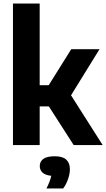

<svg xmlns="http://www.w3.org/2000/svg" viewBox="-20 -828 606 1096"><path d="M54 0V-808H206.5V-341.5H258L386.5 -547H548L385.5 -284L566 0H400.5L259 -220.5H206.5V0ZM245 248Q267 205.5 272.5 175.5Q238.5 172 222.8 157.2Q207 142.5 207 120Q207 94 227.5 79Q248 64 292.5 64Q337.5 64 358.2 83.2Q379 102.5 379 138Q379 164.5 368.2 195Q357.5 225.5 340.5 248Z"/></svg>

Font: Encode Sans SemiCondensed SemiCondensed
Style: Bold
Weight: 700
Width: 4
Designer: Multiple Designers
Foundry: Impallari Type
Version: Version 3.000; ttfautohint (v1.8.3) -l 8 -r 50 -G 200 -x 14 